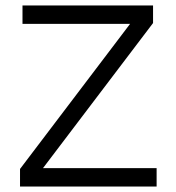

<svg xmlns="http://www.w3.org/2000/svg" viewBox="-20 -680 642 700"><path d="M117 -41 105 -67H551V0H53V-64L474 -619L486 -593H62V-660H538V-596Z"/></svg>

Font: Kantumruy Pro
Style: Regular
Weight: 400
Designer: Sovichet Tep
Foundry: Sovichet Tep
Version: Version 1.002